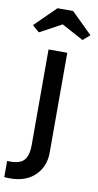

<svg xmlns="http://www.w3.org/2000/svg" viewBox="-133 -797 533 1039"><g transform="rotate(10 133.0 -277.5)"><path d="M-30 108Q35 112 60.5 86.5Q86 61 86 -1V-525H189V24Q189 106 131.5 156Q74 206 -30 197ZM-20 -640 95 -753H181L296 -640L258 -607L138 -672L18 -607Z"/></g></svg>

Font: Easer Grotesk
Style: Regular
Weight: 400
Designer: Boardeaser, Bonnie Shaver-Troup, Thomas Jockin
Foundry: Lexend
Version: Version 1.008;Glyphs 3.1.2 (3151)